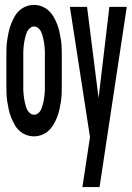

<svg xmlns="http://www.w3.org/2000/svg" viewBox="-20 -548 540 783"><path d="M119 8Q102 8 86.5 2Q71 -4 59 -15Q47 -26 39 -40.5Q31 -55 25 -70.5Q19 -86 15.5 -102Q12 -118 9.5 -134.5Q7 -151 6.5 -167.5Q6 -184 6 -200V-320Q6 -336 6.5 -352.5Q7 -369 9.5 -385.5Q12 -402 15.5 -418Q19 -434 25 -449.5Q31 -465 39 -479.5Q47 -494 59 -505Q71 -516 86.5 -522Q102 -528 119 -528Q135 -528 150.5 -522Q166 -516 178 -505Q190 -494 198.5 -479.5Q207 -465 213 -449.5Q219 -434 222.5 -418Q226 -402 228.5 -385.5Q231 -369 231.5 -352.5Q232 -336 232 -320V-200Q232 -184 231.5 -167.5Q231 -151 228.5 -134.5Q226 -118 222.5 -102Q219 -86 213 -70.5Q207 -55 198.5 -40.5Q190 -26 178 -15Q166 -4 150.5 2Q135 8 119 8ZM119 -80Q127 -80 134.5 -85.5Q142 -91 146 -98.5Q150 -106 152.5 -114.5Q155 -123 157 -131.5Q159 -140 160 -148.5Q161 -157 162 -165.5Q163 -174 163 -182.5Q163 -191 163 -200V-320Q163 -329 163 -337.5Q163 -346 162 -354.5Q161 -363 160 -371.5Q159 -380 157 -388.5Q155 -397 152.5 -405.5Q150 -414 146 -421.5Q142 -429 134.5 -434.5Q127 -440 119 -440Q111 -440 103.5 -434.5Q96 -429 92 -421.5Q88 -414 85.5 -405.5Q83 -397 81 -388.5Q79 -380 78 -371.5Q77 -363 76 -354.5Q75 -346 75 -337.5Q75 -329 75 -320V-200Q75 -191 75 -182.5Q75 -174 76 -165.5Q77 -157 78 -148.5Q79 -140 81 -131.5Q83 -123 85.5 -114.5Q88 -106 92 -98.5Q96 -91 103.5 -85.5Q111 -80 119 -80ZM316 215Q321 184 325.5 153Q330 122 335 90L347 11L265 -520H335L382 -148L426 -520H497L386 215Z"/></svg>

Font: Iosevka Semibold
Style: Regular
Weight: 600
Monospace: yes
Designer: Belleve Invis
Foundry: Belleve Invis
Version: Version 33.2.3; ttfautohint (v1.8.4)